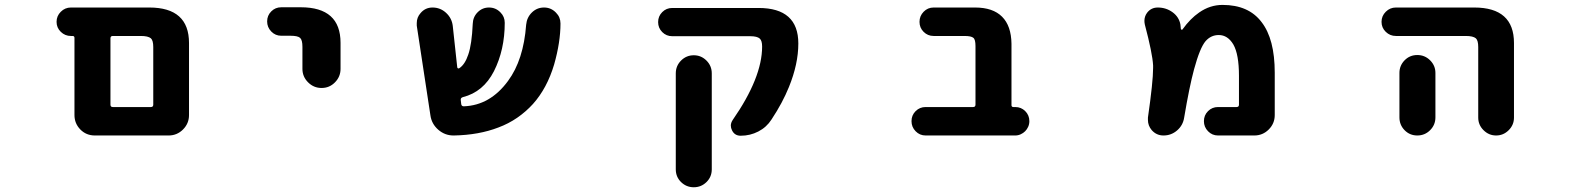

<svg xmlns="http://www.w3.org/2000/svg" viewBox="-20 -580 6540 797"><path d="M374 -17.6Q337.9 -17.6 313.5 -42.5Q289.1 -67.4 289.1 -102.5V-422.9Q289.1 -430.7 281.2 -430.7H274.4Q250 -430.7 232.4 -447.8Q214.8 -464.8 214.8 -489.3Q214.8 -513.7 232.4 -531.2Q250 -548.8 274.4 -548.8H599.6Q764.6 -548.8 764.6 -401.4V-102.5Q764.6 -67.4 739.7 -42.5Q714.8 -17.6 679.7 -17.6ZM606.4 -135.7Q616.2 -135.7 616.2 -145.5V-384.8Q616.2 -412.1 606.4 -420.9Q594.7 -430.7 564.5 -430.7H448.2Q438.5 -430.7 438.5 -420.9V-145.5Q438.5 -135.7 448.2 -135.7Z M1235.4 -293.9V-385.7Q1235.4 -414.1 1225.6 -422.9Q1215.8 -431.6 1185.5 -431.6H1147.5Q1123 -431.6 1106 -449.2Q1088.9 -466.8 1088.9 -491.2Q1088.9 -515.6 1106 -532.7Q1123 -549.8 1147.5 -549.8H1228.5Q1393.6 -549.8 1393.6 -402.3V-293.9Q1393.6 -261.7 1370.6 -238.3Q1347.7 -214.8 1314.9 -214.8Q1282.2 -214.8 1258.8 -238.3Q1235.4 -261.7 1235.4 -293.9Z M1864.3 -17.6Q1863.3 -17.6 1862.3 -17.6Q1827.1 -17.6 1799.8 -41Q1771.5 -65.4 1766.6 -101.6L1710 -473.6Q1710 -478.5 1710 -484.4Q1710 -507.8 1725.6 -525.4Q1745.1 -548.8 1775.4 -548.8Q1807.6 -548.8 1831.5 -526.9Q1855.5 -504.9 1859.4 -472.7L1877.9 -301.8Q1877.9 -297.9 1880.9 -296.4Q1883.8 -294.9 1886.7 -296.9Q1910.2 -312.5 1923.8 -353.5Q1938.5 -395.5 1942.4 -481.4Q1943.4 -509.8 1962.9 -529.3Q1982.4 -548.8 2009.8 -548.8Q2038.1 -548.8 2057.6 -528.3Q2075.2 -510.7 2075.2 -485.4Q2075.2 -373 2030.3 -284.2Q1986.3 -198.2 1901.4 -176.8Q1891.6 -173.8 1892.6 -165L1894.5 -148.4Q1895.5 -138.7 1905.3 -138.7Q2014.6 -142.6 2088.9 -244.1Q2153.3 -331.1 2164.1 -477.5Q2167 -507.8 2188 -528.3Q2209 -548.8 2238.3 -548.8Q2267.6 -548.8 2288.1 -527.3Q2306.6 -508.8 2306.6 -482.4Q2306.6 -405.3 2280.3 -312.5Q2251 -213.9 2192.4 -148.4Q2163.1 -116.2 2127 -91.3Q2090.8 -66.4 2048.8 -50.8Q1967.8 -19.5 1864.3 -17.6Z M2785.2 123V-275.4Q2785.2 -306.6 2807.1 -328.6Q2829.1 -350.6 2859.9 -350.6Q2890.6 -350.6 2912.6 -328.6Q2934.6 -306.6 2934.6 -275.4V123Q2934.6 154.3 2912.6 175.8Q2890.6 197.3 2859.9 197.3Q2829.1 197.3 2807.1 175.8Q2785.2 154.3 2785.2 123ZM3054.7 -16.6Q3029.3 -16.6 3018.6 -39.1Q3013.7 -48.8 3013.7 -58.6Q3013.7 -70.3 3021.5 -82Q3143.6 -257.8 3143.6 -386.7Q3143.6 -411.1 3133.8 -419.9Q3123 -429.7 3093.8 -429.7H2770.5Q2746.1 -429.7 2729 -446.8Q2711.9 -463.9 2711.9 -488.3Q2711.9 -512.7 2729 -529.8Q2746.1 -546.9 2770.5 -546.9H3128.9Q3293.9 -546.9 3293.9 -399.4Q3293.9 -314.5 3254.9 -218.8Q3228.5 -153.3 3182.6 -84Q3162.1 -51.8 3127.9 -34.2Q3093.8 -16.6 3054.7 -16.6Z M3822.3 -17.6Q3797.9 -17.6 3780.8 -35.2Q3763.7 -52.7 3763.7 -77.1Q3763.7 -101.6 3780.8 -118.7Q3797.9 -135.7 3822.3 -135.7H4019.5Q4029.3 -135.7 4029.3 -145.5V-388.7Q4029.3 -416 4020.5 -422.9Q4011.7 -430.7 3983.4 -430.7H3855.5Q3831.1 -430.7 3814 -447.8Q3796.9 -464.8 3796.9 -489.3Q3796.9 -513.7 3814 -531.2Q3831.1 -548.8 3855.5 -548.8H4027.3Q4101.6 -548.8 4139.6 -510.7Q4177.7 -472.7 4178.7 -398.4V-143.6Q4178.7 -135.7 4186.5 -135.7H4194.3Q4218.8 -135.7 4235.8 -118.7Q4252.9 -101.6 4252.9 -77.1Q4252.9 -64.5 4248 -53.7Q4243.2 -43 4235.4 -35.2Q4227.5 -27.3 4216.8 -22.5Q4206.1 -17.6 4194.3 -17.6Z M5036.1 -17.6Q5011.7 -17.6 4994.6 -35.2Q4977.5 -52.7 4977.5 -77.1Q4977.5 -101.6 4994.6 -118.7Q5011.7 -135.7 5036.1 -135.7H5113.3Q5123 -135.7 5123 -145.5V-265.6Q5123 -354.5 5099.6 -395.5Q5076.2 -434.6 5039.1 -434.6Q5006.8 -434.6 4984.4 -409.2Q4960.9 -381.8 4936.5 -292Q4917 -219.7 4895.5 -91.8Q4890.6 -59.6 4866.2 -38.6Q4841.8 -17.6 4809.6 -17.6Q4780.3 -17.6 4760.7 -40Q4745.1 -58.6 4745.1 -82Q4745.1 -86.9 4745.1 -91.8Q4766.6 -241.2 4766.6 -297.9Q4766.6 -303.7 4766.6 -308.6Q4763.7 -359.4 4732.4 -477.5Q4730.5 -486.3 4730.5 -493.2Q4730.5 -511.7 4741.2 -526.4Q4757.8 -548.8 4786.1 -548.8Q4820.3 -548.8 4847.2 -529.3Q4874 -509.8 4879.9 -478.5Q4880.9 -468.8 4881.8 -460Q4882.8 -457 4885.3 -456.5Q4887.7 -456.1 4888.7 -458Q4920.9 -502.9 4958 -528.3Q5002.9 -559.6 5054.7 -559.6Q5163.1 -559.6 5216.8 -488.3Q5271.5 -418 5271.5 -278.3V-102.5Q5271.5 -67.4 5246.6 -42.5Q5221.7 -17.6 5186.5 -17.6Z M6116.2 -91.8V-384.8Q6116.2 -412.1 6106.4 -420.9Q6094.7 -430.7 6064.5 -430.7H5774.4Q5750 -430.7 5732.4 -447.8Q5714.8 -464.8 5714.8 -489.3Q5714.8 -513.7 5732.4 -531.2Q5750 -548.8 5774.4 -548.8H6099.6Q6264.6 -548.8 6264.6 -401.4V-91.8Q6264.6 -61.5 6242.7 -39.6Q6220.7 -17.6 6190.4 -17.6Q6160.2 -17.6 6138.2 -39.6Q6116.2 -61.5 6116.2 -91.8ZM5789.1 -92.8V-277.3Q5789.1 -307.6 5810.5 -329.6Q5832 -351.6 5863.3 -351.6Q5894.5 -351.6 5916.5 -329.6Q5938.5 -307.6 5938.5 -277.3V-92.8Q5938.5 -61.5 5916.5 -39.6Q5894.5 -17.6 5863.3 -17.6Q5832 -17.6 5810.5 -39.6Q5789.1 -61.5 5789.1 -92.8Z"/></svg>

Font: Rounded-X Mgen+ 2m bold
Style: Bold
Weight: 700
Designer: [Source Han Sans]
Ryoko NISHIZUKA  (kana & ideographs); Paul D. Hunt (Latin, Greek & Cyrillic); Wenlong ZHANG  (bopomofo
Version: Version 1.059.20150602